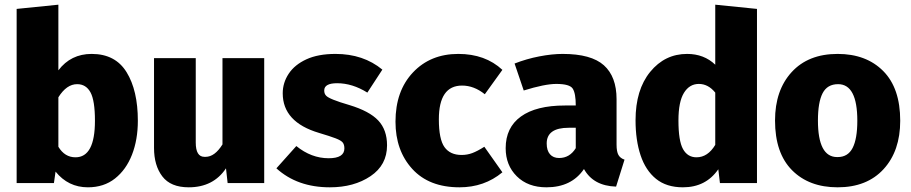

<svg xmlns="http://www.w3.org/2000/svg" viewBox="-20 -781 3885 819"><path d="M355 18Q271 18 217 -49L210 0H51V-743L229 -761V-481Q282 -551 371 -551Q472 -551 520 -473Q568 -395 568 -266Q568 -185 543 -121Q518 -57 470.5 -19.5Q423 18 355 18ZM302 -110Q385 -110 385 -266Q385 -352 366 -387Q347 -422 309 -422Q264 -422 229 -366V-155Q256 -110 302 -110Z M785 18Q708 18 672.5 -28.5Q637 -75 637 -150V-533H815V-173Q815 -112 852 -112H857Q896 -112 929 -165V-533H1107V0H951L944 -63Q890 18 785 18Z M1387 18Q1248 18 1159 -63L1244 -158Q1308 -106 1382 -106Q1449 -106 1449 -148Q1449 -164 1442 -173Q1435 -182 1411.5 -191Q1388 -200 1341 -214Q1186 -260 1186 -383Q1186 -428 1211.5 -466.5Q1237 -505 1287 -528Q1337 -551 1411 -551Q1530 -551 1611 -484L1547 -386Q1483 -426 1418 -426Q1363 -426 1363 -395Q1363 -381 1371 -373Q1384 -358 1470 -333Q1556 -307 1593.5 -267Q1631 -227 1631 -161Q1631 -77 1560.5 -29.5Q1490 18 1387 18Z M1940 18Q1810 18 1738.5 -60.5Q1667 -139 1667 -262Q1667 -393 1741.5 -472Q1816 -551 1935 -551Q2050 -551 2123 -483L2048 -379Q2002 -416 1951 -416Q1852 -416 1852 -272Q1852 -187 1876 -153.5Q1900 -120 1949 -120Q1973 -120 1994.5 -128Q2016 -136 2046 -155L2123 -46Q2046 18 1940 18Z M2311 18Q2232 18 2184.5 -29Q2137 -76 2137 -149Q2137 -237 2202 -284Q2267 -331 2390 -331H2436Q2436 -383 2423 -403Q2410 -423 2353 -423Q2304 -423 2214 -395L2175 -510Q2226 -530 2280.5 -540.5Q2335 -551 2380 -551Q2502 -551 2556 -502.5Q2610 -454 2610 -358V-164Q2610 -134 2618 -120Q2626 -106 2644 -100L2608 15Q2511 12 2471 -60Q2418 18 2311 18ZM2365 -107Q2410 -107 2436 -149V-236H2406Q2312 -236 2312 -169Q2312 -139 2326 -123Q2340 -107 2365 -107Z M2893 18Q2823 18 2778.5 -18Q2734 -54 2712.5 -118.5Q2691 -183 2691 -268Q2691 -398 2753.5 -474.5Q2816 -551 2911 -551Q2983 -551 3031 -505V-761L3209 -743V0H3051L3044 -59Q2991 18 2893 18ZM2951 -110Q2999 -110 3031 -163V-386Q3001 -423 2961 -423Q2921 -423 2897.5 -385Q2874 -347 2874 -267Q2874 -180 2893.5 -145Q2913 -110 2951 -110Z M3553 18Q3431 18 3358.5 -55Q3286 -128 3286 -267Q3286 -396 3357 -473.5Q3428 -551 3553 -551Q3675 -551 3747.5 -478Q3820 -405 3820 -266Q3820 -137 3749 -59.5Q3678 18 3553 18ZM3553 -111Q3597 -111 3617 -150Q3637 -189 3637 -266Q3637 -422 3555 -422Q3509 -422 3489 -383.5Q3469 -345 3469 -267Q3469 -111 3551 -111Z"/></svg>

Font: Trujillo ExtraBold
Style: Regular
Weight: 800
Designer: Fira Sans original fonts by bBox Type GmbH, Carrois Corporate GbR, & Edenspiekermann AG / Changes by Cristiano Sobral
Foundry: Fira Sans original fonts by bBox Type GmbH, Carrois Corporate GbR, & Edenspiekermann AG / Changes by Cristiano Sobral
Version: Version 4.301;July 28, 2020;FontCreator 13.0.0.2655 64-bit